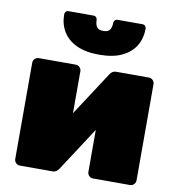

<svg xmlns="http://www.w3.org/2000/svg" viewBox="-85 -840 832 915"><g transform="rotate(10 331.5 -382.5)"><path d="M72 0Q61 0 53 -8Q45 -16 45 -27V-493Q45 -504 53 -512Q61 -520 72 -520H251Q262 -520 270 -512Q278 -504 278 -493V-178L217 -196L417 -503Q422 -511 429.5 -515.5Q437 -520 446 -520H605Q616 -520 624 -512Q632 -504 632 -493V-27Q632 -16 624 -8Q616 0 605 0H426Q415 0 407 -8Q399 -16 399 -27V-342L460 -324L260 -17Q255 -9 247.5 -4.5Q240 0 231 0ZM352 -586Q285 -586 241.5 -607Q198 -628 176.5 -664Q155 -700 155 -746Q155 -754 159.5 -759.5Q164 -765 174 -765H293Q302 -765 307 -759.5Q312 -754 312 -746Q312 -727 320 -714Q328 -701 352 -701Q376 -701 384 -714Q392 -727 392 -746Q392 -754 397 -759.5Q402 -765 411 -765H530Q539 -765 544 -759.5Q549 -754 549 -746Q549 -700 527.5 -664Q506 -628 462.5 -607Q419 -586 352 -586Z"/></g></svg>

Font: Rubik Light Black
Style: Regular
Weight: 900
Version: Version 2.104